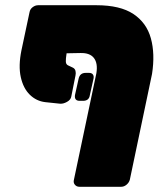

<svg xmlns="http://www.w3.org/2000/svg" viewBox="-20 -591 630 735"><path d="M285 -205Q264 -205 267 -227L281 -290Q286 -312 308 -312H321Q331 -312 335.5 -306Q340 -300 338 -290L324 -227Q321 -205 298 -205ZM235 -387 234 -380Q232 -368 232 -356.5Q232 -345 240 -341L259 -332Q267 -328 269 -319.5Q271 -311 269 -302L253 -222Q251 -209 236.5 -201Q222 -193 210 -194L153 -200Q119 -204 94 -228.5Q69 -253 59.5 -296Q50 -339 62 -398L93 -544Q95 -556 105 -563.5Q115 -571 126 -571H349Q440 -571 490.5 -537.5Q541 -504 557.5 -444.5Q574 -385 562 -308L477 97Q474 108 464.5 116Q455 124 444 124H284Q273 124 266.5 116Q260 108 263 97L349 -311Q355 -349 339.5 -369Q324 -389 288 -388Z"/></svg>

Font: Rubik Black
Style: Italic
Weight: 900
Italic angle: -12°
Designer: Hubert and Fischer
Foundry: Hubert and Fischer
Version: Version 2.300;gftools[0.9.30]